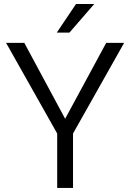

<svg xmlns="http://www.w3.org/2000/svg" viewBox="-20 -921 640 941"><path d="M9.8 -710.9 260.3 -266.6V0H337.9V-266.6L588.4 -710.9H500.5L299.3 -338.9L99.1 -710.9ZM320.3 -761.2 441.9 -901.4H352.5L258.3 -761.2Z"/></svg>

Font: Vazirmatn Light
Style: Regular
Weight: 300
Designer: Saber Rastikerdar
Foundry: Saber Rastikerdar
Version: Version 33.003